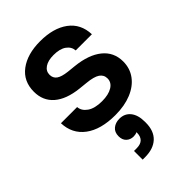

<svg xmlns="http://www.w3.org/2000/svg" viewBox="-249 -656 1048 1048"><g transform="rotate(-45 274.5 -132.5)"><path d="M34 -162H159Q161 -131 191.5 -109.5Q222 -88 278 -88Q328 -88 357.5 -106Q387 -124 387 -155Q387 -183 364 -198.5Q341 -214 288 -219L240 -224Q148 -234 99.5 -276Q51 -318 51 -388Q51 -469 111 -514Q171 -559 270 -559Q372 -559 433 -514Q494 -469 497 -386H372Q370 -416 343.5 -435Q317 -454 269 -454Q226 -454 201.5 -437.5Q177 -421 177 -393Q177 -367 196.5 -353Q216 -339 260 -334L308 -329Q405 -319 459 -275.5Q513 -232 513 -160Q513 -107 483.5 -67Q454 -27 400.5 -5Q347 17 276 17Q164 17 100.5 -30.5Q37 -78 34 -162ZM364 157V163Q364 227 328 260.5Q292 294 227 294H209V227H229Q261 227 276 211.5Q291 196 291 169V164Q279 170 264 170Q239 170 222.5 154.5Q206 139 206 111Q206 79 226.5 62.5Q247 46 277 46Q317 46 340.5 75Q364 104 364 157Z"/></g></svg>

Font: Sora-SIA SemiBold
Style: Regular
Weight: 600
Designer: Jonathan Barnbrook, Julián Moncada
Foundry: Barnbrook Fonts
Version: Version 2.000